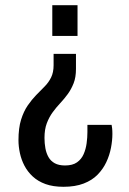

<svg xmlns="http://www.w3.org/2000/svg" viewBox="-20 -546 496 738"><path d="M224 172Q184 172 155 161.5Q126 151 106 132.5Q86 114 74 91Q62 68 56.5 42.5Q51 17 51 -7Q51 -54 61 -86Q71 -118 86.5 -140.5Q102 -163 119 -180.5Q136 -198 151.5 -213.5Q167 -229 176.5 -248.5Q186 -268 186 -295V-339H272V-281Q272 -249 263 -226Q254 -203 240.5 -184.5Q227 -166 211.5 -149.5Q196 -133 182.5 -114.5Q169 -96 160 -72.5Q151 -49 151 -16Q151 5 154.5 24Q158 43 166.5 58Q175 73 190.5 81.5Q206 90 230 90Q259 90 276 78Q293 66 301.5 46.5Q310 27 313 4.5Q316 -18 316 -38Q316 -46 316 -53Q316 -60 316 -66H409Q410 -62 411 -53Q412 -44 412 -31Q412 -6 406.5 22.5Q401 51 388.5 77.5Q376 104 355 125.5Q334 147 301.5 159.5Q269 172 224 172ZM181 -408V-526H278V-408Z"/></svg>

Font: Archivo Condensed Medium
Style: Regular
Weight: 500
Width: 3
Designer: Hector Gatti
Foundry: Omnibus-Type
Version: Version 2.001